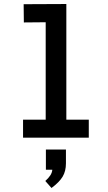

<svg xmlns="http://www.w3.org/2000/svg" viewBox="-20 -687 540 958"><path d="M99 -575 98 -666 311 -667V-90H423V0H95V-90H208V-576ZM209 160V59H309V128Q309 167 292.5 194.5Q276 222 237 251L206 216Q222 202 231 188Q240 174 241 160Z"/></svg>

Font: Lekton
Style: Bold
Weight: 700
Designer: Paolo Mazzetti, Luciano Perondi, Raffaele Flato, Elena Papassissa, Emilio Macchia, Michela Povoleri, Tobias Seemiller, R
Version: Version 34.000